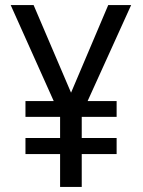

<svg xmlns="http://www.w3.org/2000/svg" viewBox="-20 -734 560 754"><path d="M259 -370 405 -714H495L324 -337H438V-275H301V-192H438V-129H301V0H216V-129H80V-192H216V-275H80V-337H191L22 -714H112Z"/></svg>

Font: Noto Sans Ethiopic SemCond
Style: Regular
Weight: 400
Width: 4
Designer: Monotype Design Team
Foundry: Monotype Imaging Inc.
Version: Version 2.102; ttfautohint (v1.8.4.7-5d5b)